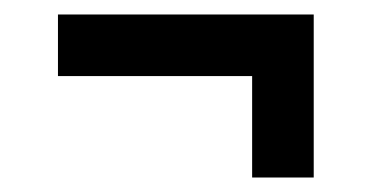

<svg xmlns="http://www.w3.org/2000/svg" viewBox="-20 -401 513 265"><path d="M60 -296H328V-156H413V-381H60Z"/></svg>

Font: Berkshire Swash
Style: Regular
Weight: 700
Designer: Astigmatic (AOETI)
Foundry: Astigmatic (AOETI)
Version: Version 1.000